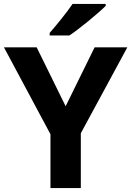

<svg xmlns="http://www.w3.org/2000/svg" viewBox="-20 -954 666 974"><path d="M516 -924V-934H348C318 -889 264 -824 232 -787V-774H332C383 -808 478 -886 516 -924ZM313 -415 166 -714H0L236 -273V0H390V-278L626 -714H460Z"/></svg>

Font: Noto Sans Lao UI
Style: Bold
Weight: 700
Designer: Monotype Design Team
Foundry: Monotype Imaging Inc.
Version: Version 2.000